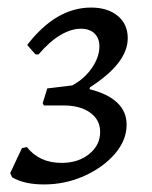

<svg xmlns="http://www.w3.org/2000/svg" viewBox="-20 -479 402 508"><path d="M96 9Q44 9 12 -10L7 -21L38 -87L51 -90Q84 -48 143 -48Q187 -48 216 -71.5Q245 -95 245 -130Q245 -162 218.5 -181Q192 -200 148 -200H96L93 -206L105 -245L171 -253Q203 -270 223 -299Q243 -328 243 -356Q243 -378 230 -390.5Q217 -403 194 -403Q168 -403 139.5 -386Q111 -369 82 -335H74L52 -360Q128 -459 221 -459Q265 -459 291.5 -437Q318 -415 318 -378Q318 -345 293 -312.5Q268 -280 218 -248L217 -243Q265 -231 290 -207.5Q315 -184 315 -149Q315 -108 284 -72Q253 -36 203 -13.5Q153 9 96 9Z"/></svg>

Font: Alegreya
Style: Italic
Weight: 400
Italic angle: -7°
Designer: Juan Pablo del Peral
Foundry: Huerta Tipografica
Version: Version 2.009